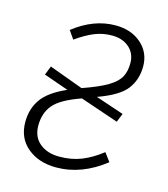

<svg xmlns="http://www.w3.org/2000/svg" viewBox="-88 -602 599 683"><g transform="rotate(15 212.0 -260.5)"><path d="M81 -117Q81 -75 109 -52Q137 -29 181 -29Q226 -29 262.5 -43.5Q299 -58 336 -87L359 -56Q274 11 180 11Q116 11 74.5 -23.5Q33 -58 33 -117Q33 -166 58.5 -202Q84 -238 148 -266L57 -298L70 -331L195 -285Q255 -306 286 -324.5Q317 -343 328.5 -364Q340 -385 340 -415Q340 -451 315.5 -472.5Q291 -494 252 -494Q218 -494 187.5 -481.5Q157 -469 122 -444L101 -474Q175 -532 255 -532Q313 -532 350 -499.5Q387 -467 387 -416Q387 -368 360.5 -332.5Q334 -297 256 -269L360 -234L347 -202L206 -250Q132 -224 106.5 -193.5Q81 -163 81 -117Z"/></g></svg>

Font: Fira Sans Condensed ExtraLight
Style: Italic
Weight: 275
Width: 3
Italic angle: -8°
Designer: Carrois Corporate & Edenspiekermann AG
Foundry: Carrois Corporate GbR & Edenspiekermann AG
Version: Version 4.203